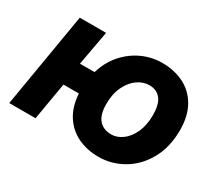

<svg xmlns="http://www.w3.org/2000/svg" viewBox="-137 -983 1390 1252"><g transform="rotate(30 557.5 -356.5)"><path d="M151 -712H349L302 -453H412Q437 -538 491 -599.5Q545 -661 616.5 -693.5Q688 -726 766 -726Q856 -726 928 -690.5Q1000 -655 1042 -582.5Q1084 -510 1084 -403Q1084 -276 1031.5 -181.5Q979 -87 893 -37Q807 13 709 13Q624 13 554.5 -19.5Q485 -52 442 -118Q399 -184 393 -281H277L229 0H31ZM882 -399Q882 -481 851.5 -519.5Q821 -558 766 -558Q720 -558 678 -529Q636 -500 609 -444Q582 -388 582 -312Q582 -231 615.5 -193Q649 -155 709 -155Q751 -155 791 -184Q831 -213 856.5 -268.5Q882 -324 882 -399Z"/></g></svg>

Font: Nebula Sans Black
Style: Regular
Weight: 900
Italic angle: -9°
Designer: Paul D. Hunt for Adobe (as Source Sans)
Foundry: Nebula Entertainment & Broadcasting LLC
Version: Version 1.010